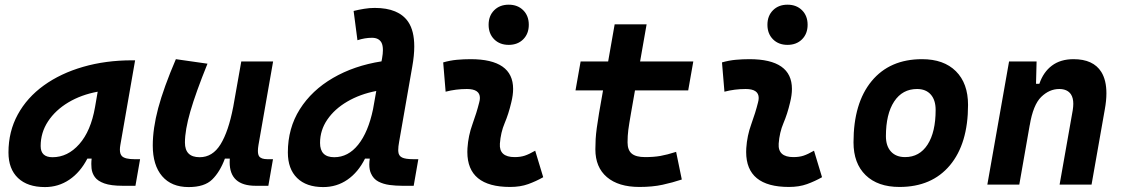

<svg xmlns="http://www.w3.org/2000/svg" viewBox="-20 -776 4728 807"><path d="M168.9 10.3Q95.7 10.3 55.7 -27.8Q15.6 -65.9 15.6 -135.3Q15.6 -223.1 54.7 -294.7Q93.8 -366.2 164.3 -417Q234.9 -467.8 329.6 -495.1Q424.3 -522.5 535.6 -522.5H547.9L485.8 -166.5Q483.9 -155.8 483.9 -147Q483.9 -128.4 492.7 -119.6Q505.4 -106.9 545.4 -106.9H568.8L549.3 4.9H496.1Q446.3 4.9 418.5 -5.1Q390.6 -15.1 378.7 -31.7Q366.7 -48.3 364.7 -68.8Q363.8 -77.6 363.8 -86.9Q363.8 -98.1 365.2 -109.4H347.2Q317.4 -51.8 271.5 -20.8Q225.6 10.3 168.9 10.3ZM200.7 -115.2Q264.6 -115.2 313.2 -170.2Q361.8 -225.1 379.4 -325.7L390.6 -390.6Q321.3 -377.9 267.1 -345.5Q212.9 -313 181.9 -265.9Q150.9 -218.8 150.9 -162.1Q150.9 -115.2 200.7 -115.2Z M772.9 10.3Q700.7 10.3 661.4 -35.6Q622.1 -81.5 622.1 -164.6Q622.1 -235.8 645 -321.8Q668 -407.7 719.2 -527.3L852.1 -508.3Q802.7 -386.2 780 -307.6Q757.3 -229 757.3 -176.8Q757.3 -115.2 819.3 -115.2Q873.5 -115.2 907 -169.4Q940.4 -223.6 960 -325.7V-325.2L994.1 -517.6H1127.9L1066.4 -166.5Q1064 -152.3 1064 -142.1Q1064 -127 1068.8 -119.6Q1077.1 -106.9 1104 -106.9H1127.4L1107.9 4.9H1054.7Q945.3 4.9 945.3 -94.2Q945.3 -101.6 945.8 -109.4H925.3Q904.3 -53.2 871.8 -21.5Q839.4 10.3 772.9 10.3Z M1338.4 10.3Q1267.6 10.3 1228.8 -27.8Q1189.9 -65.9 1189.9 -135.3Q1189.9 -237.3 1240.2 -316.9Q1290.5 -396.5 1379.4 -448.2Q1468.3 -500 1583.5 -518.1L1585.9 -530.8Q1589.4 -550.3 1589.4 -565.4Q1589.4 -585 1583.5 -596.7Q1572.3 -617.2 1543.5 -617.2Q1513.7 -617.2 1482.4 -606.9L1466.3 -730Q1488.3 -735.4 1510.5 -739Q1532.7 -742.7 1555.2 -742.7Q1655.8 -742.7 1695.8 -684.1Q1721.2 -646.5 1721.2 -580.6Q1721.2 -543 1712.9 -496.6L1657.7 -180.7Q1653.8 -159.7 1653.8 -145Q1653.8 -141.1 1654.3 -137.2Q1655.8 -121.1 1669.9 -114Q1684.1 -106.9 1717.8 -106.9H1738.3L1718.8 4.9H1670.9Q1644 4.9 1617.7 1.5Q1591.3 -2 1570.3 -12.9Q1549.3 -23.9 1539.1 -47.4Q1532.2 -62.5 1532.2 -84.5Q1532.2 -96.2 1534.2 -109.4H1514.2Q1485.4 -51.8 1440.4 -20.8Q1395.5 10.3 1338.4 10.3ZM1547.9 -316.9 1561.5 -393.6Q1493.2 -380.4 1439.7 -349.1Q1386.2 -317.9 1355.7 -273.2Q1325.2 -228.5 1325.2 -175.3Q1325.2 -115.2 1384.8 -115.2Q1443.4 -115.2 1485.6 -168Q1527.8 -220.7 1547.9 -316.9Z M2229.5 -142.6 2263.2 -31.2Q2233.4 -14.2 2200.2 -2.2Q2167 9.8 2124 9.8Q1944.3 9.8 1944.3 -137.2Q1944.3 -145 1944.8 -153.3Q1948.2 -205.6 1965.8 -253.9Q1983.4 -302.2 1994.1 -345.2Q1997.1 -355.5 1997.1 -364.3Q1997.1 -401.9 1942.4 -401.9Q1896 -401.9 1853 -390.6L1842.8 -513.7Q1871.6 -522 1900.4 -524.7Q1929.2 -527.3 1958 -527.3Q2136.7 -527.3 2136.7 -402.3Q2136.7 -376.5 2128.9 -345.2Q2117.7 -297.4 2101.1 -258.3Q2084.5 -219.2 2081.1 -172.4Q2077.1 -115.7 2143.1 -115.7Q2167.5 -115.7 2185.8 -121.8Q2204.1 -127.9 2229.5 -142.6ZM2118.2 -587.4Q2080.6 -587.4 2057.1 -610.8Q2033.7 -634.3 2033.7 -671.9Q2033.7 -709.5 2057.1 -732.9Q2080.6 -756.3 2118.2 -756.3Q2155.8 -756.3 2179.2 -732.9Q2202.6 -709.5 2202.6 -671.9Q2202.6 -634.3 2179.2 -610.8Q2155.8 -587.4 2118.2 -587.4Z M2667.5 9.8Q2579.6 9.8 2531 -31.5Q2482.4 -72.8 2482.4 -148.4Q2482.4 -170.9 2483.6 -191.7Q2484.9 -212.4 2488.3 -238Q2491.7 -263.7 2498 -301.3L2514.6 -396H2398.9L2420.4 -517.6H2536.1L2563.5 -673.8H2697.8L2670.4 -517.6H2894L2872.6 -396H2648.9L2632.3 -301.3Q2624 -253.9 2620.8 -229.5Q2617.7 -205.1 2617.7 -177.7Q2617.7 -145 2635.3 -130.4Q2652.8 -115.7 2691.4 -115.7Q2728 -115.7 2755.9 -120.6Q2783.7 -125.5 2821.8 -137.7L2845.7 -21.5Q2807.6 -8.8 2765.1 0.5Q2722.7 9.8 2667.5 9.8Z M3401.4 -142.6 3435.1 -31.2Q3405.3 -14.2 3372.1 -2.2Q3338.9 9.8 3295.9 9.8Q3116.2 9.8 3116.2 -137.2Q3116.2 -145 3116.7 -153.3Q3120.1 -205.6 3137.7 -253.9Q3155.3 -302.2 3166 -345.2Q3168.9 -355.5 3168.9 -364.3Q3168.9 -401.9 3114.3 -401.9Q3067.9 -401.9 3024.9 -390.6L3014.6 -513.7Q3043.5 -522 3072.3 -524.7Q3101.1 -527.3 3129.9 -527.3Q3308.6 -527.3 3308.6 -402.3Q3308.6 -376.5 3300.8 -345.2Q3289.6 -297.4 3272.9 -258.3Q3256.3 -219.2 3252.9 -172.4Q3249 -115.7 3314.9 -115.7Q3339.4 -115.7 3357.7 -121.8Q3376 -127.9 3401.4 -142.6ZM3290 -587.4Q3252.4 -587.4 3229 -610.8Q3205.6 -634.3 3205.6 -671.9Q3205.6 -709.5 3229 -732.9Q3252.4 -756.3 3290 -756.3Q3327.6 -756.3 3351.1 -732.9Q3374.5 -709.5 3374.5 -671.9Q3374.5 -634.3 3351.1 -610.8Q3327.6 -587.4 3290 -587.4Z M3760.7 9.8Q3669.4 9.8 3618.4 -39.8Q3567.4 -89.4 3567.4 -177.7Q3567.4 -342.8 3643.6 -435.1Q3719.7 -527.3 3855.5 -527.3Q3946.8 -527.3 3997.8 -476.6Q4048.8 -425.8 4048.8 -335Q4048.8 -172.4 3972.7 -81.3Q3896.5 9.8 3760.7 9.8ZM3784.2 -115.7Q3844.7 -115.7 3878.7 -168.2Q3912.6 -220.7 3912.6 -314Q3912.6 -355.5 3892.1 -378.7Q3871.6 -401.9 3834.5 -401.9Q3772.9 -401.9 3738.3 -349.4Q3703.6 -296.9 3703.6 -203.6Q3703.6 -162.1 3724.9 -138.9Q3746.1 -115.7 3784.2 -115.7Z M4129.9 0 4221.2 -517.6H4336.9L4334.5 -423.8H4348.6Q4365.2 -473.1 4401.4 -500.2Q4437.5 -527.3 4492.2 -527.3Q4575.2 -527.3 4608.9 -473.6Q4630.4 -439 4630.4 -383.8Q4630.4 -353 4623.5 -315.4L4567.9 0H4433.6L4488.8 -312.5Q4491.2 -327.6 4491.2 -339.8Q4491.2 -364.3 4481.4 -379.4Q4466.3 -401.9 4432.1 -401.9Q4390.6 -401.9 4356.4 -368.7Q4322.3 -335.4 4308.1 -249.5V-250.5L4264.2 0Z"/></svg>

Font: CaskaydiaCove NFP
Style: Bold Italic
Weight: 700
Italic angle: -10°
Designer: Aaron Bell
Foundry: Saja Typeworks
Version: Version 2111.001; VTT 6.35;Nerd Fonts 3.1.1